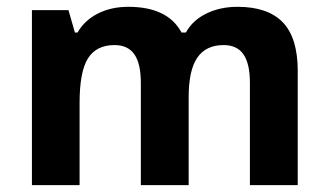

<svg xmlns="http://www.w3.org/2000/svg" viewBox="-20 -538 955 558"><path d="M528.3 -255.3V0H389.3V-297.3Q389.3 -352.9 370.6 -379.9Q351.9 -407 312.9 -407Q259.9 -407 235.6 -368.3Q211.3 -329.6 211.3 -239.1V0H72.8V-508.6H179L197.7 -443.4H205.3Q225.5 -478.8 264.2 -498.5Q302.8 -518.2 352.9 -518.2Q467.6 -518.2 507.6 -443.4H520.2Q539.9 -479.3 579.9 -498.7Q619.8 -518.2 670.4 -518.2Q758.3 -518.2 801.8 -473.2Q845.3 -428.2 845.3 -331.6V0H706.3V-297.3Q706.3 -352.9 687.6 -379.9Q668.9 -407 629.9 -407Q578.4 -407 553.3 -370.3Q528.3 -333.7 528.3 -255.3Z"/></svg>

Font: Khula
Style: Bold
Weight: 700
Designer: Erin McLaughlin, Steve Matteson
Version: Version 1.000;PS 1.0;hotconv 1.0.72;makeotf.lib2.5.5900; ttf